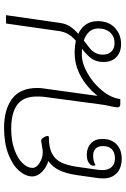

<svg xmlns="http://www.w3.org/2000/svg" viewBox="147 -774 633 968"><g transform="rotate(-90 464.0 -289.5)"><path d="M842 -114Q842 -59 808.5 -27.5Q775 4 726 4Q686 4 661 -19.5Q636 -43 636 -83Q636 -121 653 -144.5Q670 -168 702 -193Q693 -194 674 -194Q630 -194 579.5 -165.5Q529 -137 492 -92Q455 -47 449 0H424Q407 0 407 -15Q407 -16 411 -40Q420 -76 424 -113L460 -383Q462 -397 462 -420Q462 -489 420.5 -519.5Q379 -550 299 -550Q240 -550 195 -534Q150 -518 126 -493Q102 -468 102 -443Q102 -423 127 -407Q152 -391 181 -391Q192 -391 214 -395Q234 -399 241 -399Q247 -399 255 -387Q263 -375 263 -367Q263 -360 256 -360Q203 -360 173 -343.5Q143 -327 129 -297Q115 -267 108 -221L92 -109Q91 -102 91 -90Q91 -60 106.5 -43.5Q122 -27 149 -27Q180 -27 196 -42.5Q212 -58 212 -88Q212 -112 199 -124.5Q186 -137 163 -137Q137 -137 116 -125Q113 -130 113 -136Q113 -149 128 -159Q143 -169 168 -169Q203 -169 225.5 -148.5Q248 -128 248 -90Q248 -45 221 -19Q194 7 149 7Q101 7 75 -18.5Q49 -44 49 -85Q49 -100 50 -108L66 -221Q74 -274 90.5 -308Q107 -342 137 -363Q107 -371 83 -394Q59 -417 59 -444Q59 -477 87.5 -510Q116 -543 171.5 -564.5Q227 -586 304 -586Q396 -586 450.5 -545.5Q505 -505 505 -418Q505 -401 502 -383L465 -115Q509 -169 564.5 -199.5Q620 -230 682 -230Q715 -230 743 -224Q764 -242 776 -262Q788 -282 792 -309L830 -576H872L833 -304Q829 -275 815 -253.5Q801 -232 778 -212Q842 -181 842 -114ZM805 -111Q805 -138 788.5 -156.5Q772 -175 744 -184Q716 -163 703.5 -152.5Q691 -142 682 -126Q673 -110 673 -88Q673 -61 688.5 -45Q704 -29 731 -29Q765 -29 785 -51.5Q805 -74 805 -111Z"/></g></svg>

Font: Krub ExtraLight
Style: Italic
Weight: 275
Italic angle: -8°
Designer: Ekaluck Peanpanawate
Foundry: Cadson Demak Co.,Ltd.
Version: Version 1.000; ttfautohint (v1.6)